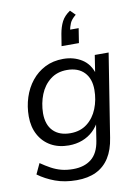

<svg xmlns="http://www.w3.org/2000/svg" viewBox="-101 -822 787 1078"><g transform="rotate(-10 293.0 -283.0)"><path d="M248 189Q180 189 126 169Q72 149 30 118L58 58Q87 78 114.5 93Q142 108 172 116Q202 124 239 124Q303 124 343 92Q383 60 394 -9L412 -124L421 -123Q404 -88 377.5 -63Q351 -38 315.5 -24.5Q280 -11 238 -11Q180 -11 136.5 -35.5Q93 -60 68.5 -105Q44 -150 44 -210Q44 -266 60.5 -317.5Q77 -369 109 -409Q141 -449 186.5 -472Q232 -495 290 -495Q350 -495 396 -466Q442 -437 459 -376L452 -377L469 -486H548L473 -13Q463 54 434.5 99Q406 144 359.5 166.5Q313 189 248 189ZM259 -77Q315 -77 354 -107Q393 -137 413 -187Q433 -237 433 -294Q433 -358 398 -394Q363 -430 300 -430Q244 -430 205 -399.5Q166 -369 146.5 -320Q127 -271 126 -214Q126 -148 161 -112.5Q196 -77 259 -77ZM294 -567 305 -635Q312 -675 327 -704Q342 -733 375 -755L403 -727Q377 -706 368.5 -686Q360 -666 355 -639L337 -650H406L393 -567Z"/></g></svg>

Font: Nunito Sans 12pt ExtraLight 12pt
Style: Italic
Weight: 400
Italic angle: -9°
Version: Version 3.101;gftools[0.9.27]